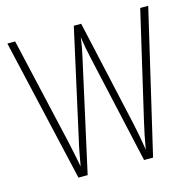

<svg xmlns="http://www.w3.org/2000/svg" viewBox="-104 -821 937 927"><g transform="rotate(-15 364.0 -357.0)"><path d="M716 -714H676L552 -181C541 -135 533 -94 525 -46C517 -97 511 -130 500 -181L381 -714H344L226 -181C218 -149 208 -95 200 -49C195 -78 186 -121 173 -181L51 -714H12L176 0H222L344 -551C352 -586 357 -611 362 -652C369 -607 374 -581 382 -545L504 0H549Z"/></g></svg>

Font: Noto Sans Gujarati Condensed ExtraLight
Style: Regular
Weight: 200
Width: 3
Designer: Jelle Bosma - Monotype Design Team, Universal Thirst
Foundry: Monotype Imaging Inc.
Version: Version 2.106